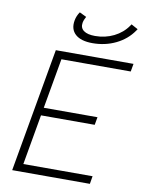

<svg xmlns="http://www.w3.org/2000/svg" viewBox="-99 -990 799 1059"><g transform="rotate(10 301.0 -461.0)"><path d="M44.4 0 158.7 -649.4 166.5 -693.4H601.6L593.8 -649.4H205.6L156.2 -369.1H457L449.2 -325.2H148.4L99.1 -43.9H486.8L479.5 0ZM358.4 -766.6Q293.5 -766.6 262.2 -794.9Q231 -823.2 240.2 -873.5Q245.1 -899.9 260.7 -921.9L299.3 -903.3Q288.6 -884.3 285.6 -867.7Q280.8 -839.4 301.8 -823.7Q322.8 -808.1 365.7 -808.1Q422.4 -808.1 470.7 -832Q519 -856 547.9 -898.4L553.2 -906.2L590.8 -885.7L584.5 -876.5Q548.8 -824.7 489.3 -795.7Q429.7 -766.6 358.4 -766.6Z"/></g></svg>

Font: Cascadia Code ExtraLight
Style: Italic
Weight: 200
Italic angle: -10°
Monospace: yes
Designer: Aaron Bell
Foundry: Saja Typeworks
Version: Version 2404.023; ttfautohint (v1.8.4)